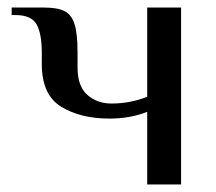

<svg xmlns="http://www.w3.org/2000/svg" viewBox="-20 -490 573 510"><path d="M371 -193Q326 -175 271 -175Q194 -175 142.5 -206.5Q91 -238 91 -320V-350Q91 -401 77 -425.5Q63 -450 21 -450H11V-470H96Q133 -470 151.5 -460.5Q170 -451 178 -426Q186 -401 186 -350V-310Q186 -261 212 -238Q238 -215 276 -215Q326 -215 371 -233V-470H461V0H371Z"/></svg>

Font: Philosopher
Style: Regular
Weight: 400
Designer: Jovanny Lemonad
Foundry: Jovanny Lemonad
Version: Version 2.000